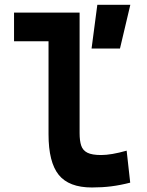

<svg xmlns="http://www.w3.org/2000/svg" viewBox="-20 -786 626 815"><path d="M368.7 -580.1 393.1 -765.6H533.2L489.3 -580.1ZM370.1 9.8Q272.5 9.8 229.2 -43.9Q186 -97.7 186 -215.8V-732.4H317.9V-220.7Q317.9 -188.5 324.7 -168Q331.5 -147.5 351.1 -137.7Q370.6 -127.9 409.2 -127.9Q452.1 -127.9 517.6 -146.5L532.7 -10.7Q491.2 0 452.6 4.9Q414.1 9.8 370.1 9.8ZM39.6 -610.8V-732.4H194.8V-610.8Z"/></svg>

Font: Cascadia Mono
Style: Regular
Weight: 400
Monospace: yes
Designer: Aaron Bell
Foundry: Saja Typeworks
Version: Version 2102.003